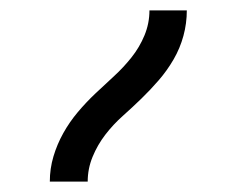

<svg xmlns="http://www.w3.org/2000/svg" viewBox="-20 -792 457 370"><path d="M76 -442Q76 -467 83 -490.5Q90 -514 102 -535.5Q114 -557 130 -576Q146 -595 164 -612Q182 -629 200 -645.5Q218 -662 233.5 -681.5Q249 -701 258.5 -724Q268 -747 268 -772H340Q340 -747 333.5 -723Q327 -699 314.5 -677.5Q302 -656 286 -637.5Q270 -619 252.5 -602Q235 -585 216.5 -568.5Q198 -552 183 -532.5Q168 -513 158.5 -490Q149 -467 149 -442Z"/></svg>

Font: Huly
Style: Regular
Weight: 400
Designer: Belleve Invis
Foundry: Belleve Invis
Version: Version 33.2.5; ttfautohint (v1.8.4)